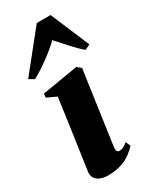

<svg xmlns="http://www.w3.org/2000/svg" viewBox="-209 -867 764 938"><g transform="rotate(-30 173.0 -398.0)"><path d="M106 11.5Q85 11.5 66.5 5Q48 -1.5 37.2 -16Q26.5 -30.5 29.5 -54Q30.5 -61.5 34.2 -86Q38 -110.5 43.2 -148.5Q48.5 -186.5 55.5 -234Q62.5 -281.5 70 -335.5Q77.5 -389.5 85 -445.5L31 -470.5L34.5 -492L235.5 -525.5L258 -507.5L199.5 -96Q197.5 -78 201.8 -71.5Q206 -65 215 -65Q226.5 -65 236.8 -70Q247 -75 260.5 -87L273 -60.5Q259 -44 236.2 -27Q213.5 -10 181 0.8Q148.5 11.5 106 11.5ZM32 -574.5 2.5 -591.5 176 -808H254L346.5 -589L317 -575Q286.5 -601 256.5 -634.8Q226.5 -668.5 200 -697.5Q167 -666 122.2 -633Q77.5 -600 32 -574.5Z"/></g></svg>

Font: Merriweather 120pt Black
Style: Italic
Weight: 900
Italic angle: -7.8°
Version: Version 2.101